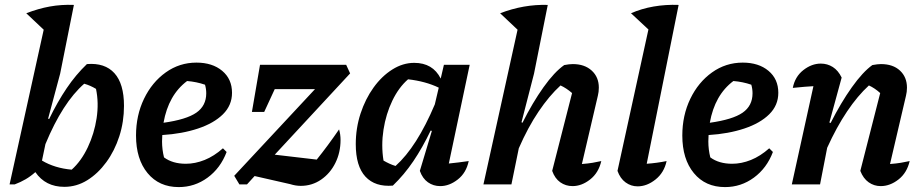

<svg xmlns="http://www.w3.org/2000/svg" viewBox="-20 -751 3762 782"><path d="M19 0 158 -630 87 -697Q136 -716 183 -724.5Q230 -733 281 -731L225 -451L176 -268L180 -266Q214 -336 251.5 -391.5Q289 -447 334 -490Q407 -496 446 -453Q485 -410 485 -320Q485 -255 466 -196Q447 -137 413 -90.5Q379 -44 335.5 -17Q292 10 242 10Q165 10 124 -50Q105 -33 84.5 -21Q64 -9 40 0ZM151 -97Q203 -66 272 -60Q311 -95 337.5 -151Q364 -207 373.5 -269.5Q383 -332 371 -389Q348 -403 323 -410Q235 -333 165 -164Z M708 11Q628 11 581 -46Q534 -103 534 -199Q534 -281 566.5 -348.5Q599 -416 655 -456Q711 -496 780 -496Q845 -496 885 -462.5Q925 -429 925 -373Q925 -322 888 -285.5Q851 -249 786.5 -227.5Q722 -206 641 -201Q640 -188 640 -175Q640 -142 648 -110Q683 -84 737 -84Q775 -84 813.5 -99.5Q852 -115 888 -147L903 -132Q878 -66 825.5 -27.5Q773 11 708 11ZM820 -371Q820 -389 815 -406Q780 -418 742 -421Q666 -364 646 -251Q739 -264 779.5 -292Q820 -320 820 -371Z M955 0 934 -35 1263 -388H1099L1056 -295H1006L1039 -487H1390L1406 -452L1099 -121L1270 -101Q1315 -157 1361 -224Q1364 -214 1365.5 -203Q1367 -192 1367 -181Q1367 -130 1346 -87.5Q1325 -45 1288 -19.5Q1251 6 1205 6Q1184 6 1162 -1L1017 -34L986 0Z M1580 5Q1508 11 1468.5 -31.5Q1429 -74 1429 -164Q1429 -229 1448.5 -288.5Q1468 -348 1501.5 -394.5Q1535 -441 1578 -468Q1621 -495 1667 -495Q1743 -495 1775 -431L1788 -487H1893L1808 -85Q1828 -87 1848 -89.5Q1868 -92 1889 -95Q1879 -47 1844.5 -20Q1810 7 1773 7Q1745 7 1723 -8.5Q1701 -24 1690 -55L1739 -218L1734 -219Q1701 -150 1663.5 -94.5Q1626 -39 1580 5ZM1542 -97Q1554 -90 1566 -84.5Q1578 -79 1591 -75Q1678 -153 1751 -326L1767 -394Q1713 -420 1642 -428Q1604 -395 1578 -341Q1552 -287 1542 -223Q1532 -159 1542 -97Z M1949 0 2088 -630 2017 -697Q2113 -734 2211 -731L2155 -451L2104 -253L2108 -251Q2149 -333 2193.5 -395.5Q2238 -458 2278 -486Q2299 -490 2313 -490Q2361 -490 2390 -463.5Q2419 -437 2419 -394Q2419 -377 2415 -361L2350 -83Q2376 -85 2393.5 -88Q2411 -91 2429 -95Q2418 -47 2383.5 -20Q2349 7 2312 7Q2284 7 2262 -8.5Q2240 -24 2229 -55L2310 -372Q2287 -392 2263 -403Q2217 -361 2173.5 -296.5Q2130 -232 2093 -147L2063 0Z M2695 -95Q2685 -48 2650 -20Q2615 8 2577 8Q2550 8 2528 -8Q2506 -24 2495 -55L2621 -631L2550 -697Q2593 -716 2642.5 -724.5Q2692 -733 2744 -731L2614 -84Q2656 -87 2695 -95Z M2933 11Q2853 11 2806 -46Q2759 -103 2759 -199Q2759 -281 2791.5 -348.5Q2824 -416 2880 -456Q2936 -496 3005 -496Q3070 -496 3110 -462.5Q3150 -429 3150 -373Q3150 -322 3113 -285.5Q3076 -249 3011.5 -227.5Q2947 -206 2866 -201Q2865 -188 2865 -175Q2865 -142 2873 -110Q2908 -84 2962 -84Q3000 -84 3038.5 -99.5Q3077 -115 3113 -147L3128 -132Q3103 -66 3050.5 -27.5Q2998 11 2933 11ZM3045 -371Q3045 -389 3040 -406Q3005 -418 2967 -421Q2891 -364 2871 -251Q2964 -264 3004.5 -292Q3045 -320 3045 -371Z M3205 0 3293 -400Q3276 -399 3256.5 -397.5Q3237 -396 3209 -393Q3218 -439 3252 -465.5Q3286 -492 3323 -492Q3350 -492 3372 -478Q3394 -464 3408 -435L3358 -252L3363 -250Q3405 -333 3449.5 -395.5Q3494 -458 3533 -486Q3555 -490 3568 -490Q3617 -490 3645.5 -463.5Q3674 -437 3674 -394Q3674 -377 3670 -361L3605 -83Q3631 -85 3649 -88Q3667 -91 3685 -95Q3674 -47 3639.5 -20Q3605 7 3567 7Q3540 7 3518 -8.5Q3496 -24 3484 -55L3565 -372Q3543 -392 3519 -403Q3473 -361 3430 -297Q3387 -233 3349 -149L3320 0Z"/></svg>

Font: Piazzolla SemiBold
Style: Italic
Weight: 600
Italic angle: -11.3°
Designer: Juan Pablo del Peral
Foundry: Huerta Tipografica
Version: Version 1.330